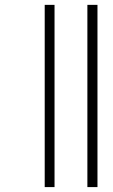

<svg xmlns="http://www.w3.org/2000/svg" viewBox="-20 -762 461 782"><path d="M202.1 -742.2V0H162.1V-742.2ZM377 -742.2V0H335.9V-742.2Z"/></svg>

Font: SVN-Poppins ExtraLight
Style: Regular
Weight: 200
Designer: Ninad Kale (Devanagari), Jonny Pinhorn (Latin)
Foundry: Indian Type Foundry
Version: Version 3.002 2017